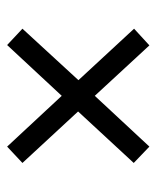

<svg xmlns="http://www.w3.org/2000/svg" viewBox="31 -634 449 552"><g transform="rotate(90 256.0 -358.5)"><path d="M110 -154 63 -198 211 -359 63 -519 111 -563 256 -406 402 -563 449 -518 301 -358 449 -198 402 -154 256 -311Z"/></g></svg>

Font: Noto Serif Hebrew SemiCondensed SemiBold
Style: Regular
Weight: 600
Width: 4
Designer: Monotype Design Team
Foundry: Monotype Imaging Inc.
Version: Version 2.004; ttfautohint (v1.8.4.7-5d5b)